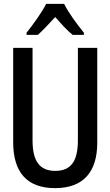

<svg xmlns="http://www.w3.org/2000/svg" viewBox="-20 -961 570 991"><path d="M117 -792V-781H175C201 -803 232 -838 265 -873C296 -838 326 -804 355 -781H413V-792C378 -835 333 -896 311 -941H218C197 -898 152 -836 117 -792ZM264 10C412 10 482 -75 482 -225V-714H382V-237C382 -131 348 -79 265 -79C185 -79 148 -129 148 -236V-714H48V-227C48 -72 119 10 264 10Z"/></svg>

Font: Noto Sans Mono Condensed Medium
Style: Regular
Weight: 500
Width: 3
Designer: Monotype Design Team
Foundry: Monotype Imaging Inc.
Version: Version 2.014